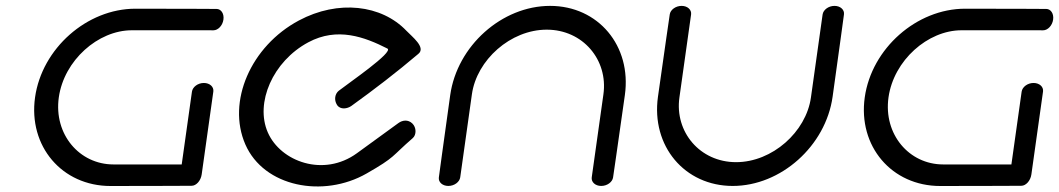

<svg xmlns="http://www.w3.org/2000/svg" viewBox="-20 -645 3674 666"><path d="M731.1 -614C731.1 -614 618.1 -614.8 449.7 -614.8C281.4 -614.8 125.4 -476.8 101.6 -307.3C77.7 -137.8 195 0.2 363.3 0.2C531.6 0.2 644.8 -0.6 644.8 -0.6C660.5 -0.6 676.4 -17.7 679.6 -39.9L720 -327.5C722.2 -343.5 708 -357.2 687.1 -357.2C666.2 -357.2 648.1 -343.2 645.8 -327L610.3 -74.6C551.8 -74.6 451.8 -74.6 373.6 -74.6C255.6 -74.6 166 -179 184 -307.3C202.1 -435.6 320.2 -540 437.2 -540C554.2 -540 720.5 -539.9 720.5 -539.9C736.2 -539.9 752.1 -556.1 755 -577C758 -597.9 746.7 -614 731.1 -614Z M1411.8 -166C1424.7 -177.1 1425 -202.8 1410 -217C1395 -231.1 1375.9 -228.2 1362.1 -218.2L1217.8 -113.3C1103.2 -30 953.5 -83.6 908.9 -185.8C864.3 -287.9 925.8 -432.2 1049.7 -498.4C1150.2 -552.1 1244.5 -516.8 1323.8 -476.6C1347.1 -464.7 1187.3 -355.6 1155.1 -330.2C1141.8 -319.6 1137.9 -298.5 1149 -281.1C1160.2 -263.6 1184.6 -267.5 1198.5 -277.3C1278.2 -334.6 1356.1 -394.5 1431.2 -458.2C1458.6 -480.4 1408.7 -518.3 1389.6 -538.4C1303.8 -628.4 1153.1 -646.8 1016.7 -573.9C849.8 -484.8 766.4 -292.1 831 -144.1C895.6 3.9 1101.7 42.6 1251.5 -43.1C1353.3 -101.3 1336.3 -100.6 1411.8 -166Z M2106.6 -29.6C2106.6 -29.6 2123.5 -144.4 2147.5 -315.2C2171.5 -486 2055.1 -624.6 1888.1 -624.6C1721.1 -624.6 1565.7 -486 1541.7 -315.2C1517.7 -144.4 1502.3 -29.6 1502.3 -29.6C1500.1 -13.7 1514.3 0 1535.2 0C1556.1 0 1574.2 -13.9 1576.4 -29.9C1576.4 -29.9 1600.2 -199 1616.9 -317.9C1633.6 -436.9 1750.8 -542.1 1876.5 -542.1C2002.2 -542.1 2089.8 -436.9 2073.1 -317.9C2056.3 -199 2032.6 -29.9 2032.6 -29.9C2030.3 -13.9 2044.5 0 2065.4 0C2086.3 0 2104.4 -13.7 2106.6 -29.6Z M2907.5 -595C2909.7 -610.9 2895.5 -624.6 2874.6 -624.6C2853.7 -624.6 2835.6 -610.7 2833.4 -594.7C2833.4 -594.7 2809.6 -425.6 2792.9 -306.7C2776.2 -187.7 2659 -82.5 2533.3 -82.5C2407.6 -82.5 2320 -187.7 2336.7 -306.7C2353.5 -425.6 2377.2 -594.7 2377.2 -594.7C2379.5 -610.7 2365.3 -624.6 2344.4 -624.6C2323.5 -624.6 2305.4 -610.9 2303.2 -595C2303.2 -595 2286.3 -480.2 2262.3 -309.4C2238.3 -138.6 2354.7 0 2521.7 0C2688.7 0 2844.1 -138.6 2868.1 -309.4C2892.1 -480.2 2907.5 -595 2907.5 -595Z M3609.1 -614C3609.1 -614 3496.1 -614.8 3327.7 -614.8C3159.4 -614.8 3003.4 -476.8 2979.6 -307.3C2955.7 -137.8 3073 0.2 3241.3 0.2C3409.6 0.2 3522.8 -0.6 3522.8 -0.6C3538.5 -0.6 3554.4 -17.7 3557.6 -39.9L3598 -327.5C3600.2 -343.5 3586 -357.2 3565.1 -357.2C3544.2 -357.2 3526.1 -343.2 3523.8 -327L3488.3 -74.6C3429.8 -74.6 3329.8 -74.6 3251.6 -74.6C3133.6 -74.6 3044 -179 3062 -307.3C3080.1 -435.6 3198.2 -540 3315.2 -540C3432.2 -540 3598.5 -539.9 3598.5 -539.9C3614.2 -539.9 3630.1 -556.1 3633 -577C3636 -597.9 3624.7 -614 3609.1 -614Z"/></svg>

Font: Hi.
Style: Tall Oblique
Weight: 400
Designer: Mew Too, Robert Jablonski
Foundry: Cannot Into Space Fonts
Version: Version 1.996